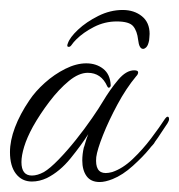

<svg xmlns="http://www.w3.org/2000/svg" viewBox="-20 -358 359 385"><path d="M226 -338Q249 -338 264.5 -325.5Q280 -313 280 -290Q280 -286 279.5 -282.5Q279 -279 279 -277Q277 -267 273.5 -263.5Q270 -260 267 -260Q259 -260 257 -278Q255 -296 247 -305.5Q239 -315 214 -315Q190 -315 168.5 -304Q147 -293 133 -279Q127 -273 124 -268.5Q121 -264 118 -264Q113 -264 116 -271Q120 -283 136.5 -298.5Q153 -314 177 -326Q201 -338 226 -338ZM180 7Q162 7 153.5 -5Q145 -17 145 -36Q145 -49 148 -62Q149 -64 151 -71.5Q153 -79 157 -89Q143 -67 121.5 -40.5Q100 -14 74 -1Q59 6 44 6Q24 6 12 -9.5Q0 -25 0 -53Q0 -76 10 -102.5Q20 -129 39 -157Q51 -175 70 -192Q89 -209 111 -220Q133 -231 153 -231Q173 -231 187 -220Q201 -209 202 -187Q202 -184 199.5 -182.5Q197 -181 195 -185Q183 -212 156 -212Q138 -212 118 -195.5Q98 -179 79 -154Q60 -129 46 -104Q34 -82 28.5 -64Q23 -46 23 -33Q23 -6 44 -6Q55 -6 68 -13Q80 -20 97.5 -38Q115 -56 132.5 -78Q150 -100 164.5 -121Q179 -142 186 -154Q201 -179 217 -198Q233 -217 249 -217Q257 -217 257 -213Q257 -209 253 -205Q233 -181 215.5 -148.5Q198 -116 186.5 -87Q175 -58 173 -43Q170 -11 192 -11Q195 -11 198 -11.5Q201 -12 205 -13Q226 -20 246 -39Q266 -58 283 -80.5Q300 -103 311 -120Q314 -124 316 -124Q319 -124 319 -119Q319 -116 316 -111Q309 -101 303 -91.5Q297 -82 291 -74Q289 -70 286 -67Q283 -64 280 -60Q267 -44 246.5 -25.5Q226 -7 206 1Q191 7 180 7Z"/></svg>

Font: Waterfall
Style: Regular
Weight: 400
Designer: Robert E. Leuschke
Foundry: Robert E. Leuschke
Version: Version 1.010; ttfautohint (v1.8.3)